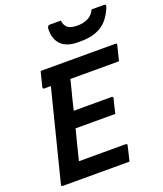

<svg xmlns="http://www.w3.org/2000/svg" viewBox="-168 -1054 989 1163"><g transform="rotate(-20 327.0 -472.5)"><path d="M33 0Q23 0 25 -11Q61 -156 98.5 -302Q136 -448 172 -593H129Q124 -593 122 -596.5Q120 -600 121 -604Q128 -630 133 -652Q138 -674 145 -700H627Q639 -700 635 -689Q628 -663 623 -641Q618 -619 611 -593H298Q294 -576 289.5 -559.5Q285 -543 281 -526Q273 -496 265.5 -465.5Q258 -435 251 -405H496Q501 -405 503 -401.5Q505 -398 504 -394Q500 -381 493 -352.5Q486 -324 481 -301H225Q212 -252 200 -203.5Q188 -155 176 -107H477Q482 -107 485 -104Q488 -101 486 -96Q483 -81 476 -53.5Q469 -26 463 0ZM563 -945H641Q651 -945 653 -940.5Q655 -936 650 -924Q619 -849 567 -817.5Q515 -786 439 -786H417Q345 -786 309 -822.5Q273 -859 276 -924Q277 -945 294 -945H364Q369 -910 389.5 -896Q410 -882 449 -882Q487 -882 516.5 -896Q546 -910 563 -945Z"/></g></svg>

Font: Recursive Mn Lnr St SmB
Style: Italic
Weight: 600
Italic angle: -15°
Monospace: yes
Version: Version 1.079;hotconv 1.0.112;makeotfexe 2.5.65598; ttfautoh